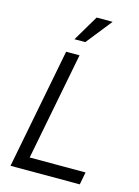

<svg xmlns="http://www.w3.org/2000/svg" viewBox="-136 -1004 780 1079"><g transform="rotate(15 254.0 -465.0)"><path d="M36 0H439L453 -73H128L250 -700H172ZM199 -780H262L381 -930H288Z"/></g></svg>

Font: Uncut Sans
Style: Italic
Weight: 400
Italic angle: -11°
Designer: Kasper Nordkvist
Foundry: UNCUT.wtf
Version: Version 1.304;Glyphs 3.2 (3246)